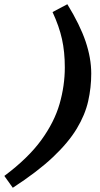

<svg xmlns="http://www.w3.org/2000/svg" viewBox="-88 -765 473 908"><path d="M-67.5 67Q45 -17 107 -102.2Q169 -187.5 193.8 -273.8Q218.5 -360 218.5 -446.5Q218.5 -519.5 205.2 -579.8Q192 -640 160.5 -708L230.5 -745Q290 -648 316.8 -569Q343.5 -490 343.5 -417Q343.5 -351 329 -286.5Q314.5 -222 275 -156.5Q235.5 -91 162.5 -22Q89.5 47 -27.5 123Z"/></svg>

Font: Newsreader Caption SemiBold
Style: Italic
Weight: 600
Italic angle: -17°
Designer: Hugues Gentile
Foundry: Production Type
Version: Version 1.001